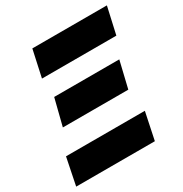

<svg xmlns="http://www.w3.org/2000/svg" viewBox="-185 -841 923 968"><g transform="rotate(-30 276.5 -357.0)"><path d="M138 -714H572L537 -558H104ZM111 -447H490L453 -292H72ZM13 -158H472L439 0H-19Z"/></g></svg>

Font: Noto Sans Display Black
Style: Italic
Weight: 900
Italic angle: -12°
Designer: Monotype Design team
Foundry: Monotype Imaging Inc.
Version: Version 1.000